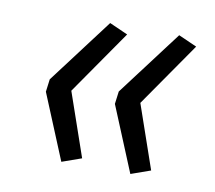

<svg xmlns="http://www.w3.org/2000/svg" viewBox="-50 -497 518 463"><g transform="rotate(10 208.5 -265.0)"><path d="M127 -90 61 -250 65 -281 185 -440 230 -420 121 -263 175 -107ZM296 -90 230 -250 234 -281 354 -440 399 -420 290 -263 344 -107Z"/></g></svg>

Font: Nunito Sans Light
Style: Italic
Weight: 300
Italic angle: -9°
Designer: Vernon Adams
Foundry: Vernon Adams
Version: Version 3.006; ttfautohint (v1.8.3)